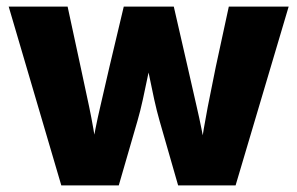

<svg xmlns="http://www.w3.org/2000/svg" viewBox="-20 -561 900 581"><path d="M165.5 0 6.3 -541H184.6L224.1 -357.9Q236.3 -301.8 249.8 -237.8Q263.2 -173.8 273.9 -100.1H255.9Q268.1 -173.3 283.2 -237.3Q298.3 -301.3 311 -357.9L354.5 -541H505.9L547.9 -357.9Q560.5 -301.3 575.4 -237.3Q590.3 -173.3 603 -100.1H585.4Q596.2 -173.3 608.6 -237.3Q621.1 -301.3 632.8 -357.9L672.4 -541H853.5L692.9 0H519L462.9 -195.3Q454.6 -224.1 446.5 -260.7Q438.5 -297.4 430.9 -335.2Q423.3 -373 415 -403.8H443.8Q436 -373 428.2 -335.2Q420.4 -297.4 412.4 -260.5Q404.3 -223.6 396 -195.3L339.4 0Z"/></svg>

Font: Inter 17pt ExtraBold
Style: Regular
Weight: 800
Version: Version 4.001;git-66647c0bb